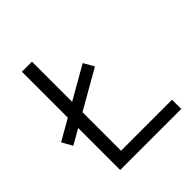

<svg xmlns="http://www.w3.org/2000/svg" viewBox="-191 -839 974 974"><g transform="rotate(-45 296.0 -352.5)"><path d="M117 0V-705H189V-66H555V0ZM36 -255 4 -311 366 -518 398 -462Z"/></g></svg>

Font: Nunito Sans 6pt Light
Style: Regular
Weight: 300
Version: Version 3.101;gftools[0.9.27]